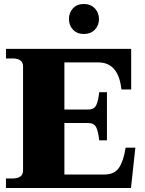

<svg xmlns="http://www.w3.org/2000/svg" viewBox="-20 -946 731 966"><path d="M327 -850Q327 -883 347.5 -904.5Q368 -926 402 -926Q436 -926 457 -904Q478 -882 478 -850Q478 -818 457 -796.5Q436 -775 402 -775Q368 -775 347.5 -796.5Q327 -818 327 -850ZM661 -203 639 0H10V-48H42Q96 -48 96 -88V-612Q96 -652 42 -652H10V-700H640V-496H591Q576 -632 475 -632H304V-395H424Q454 -395 464.5 -417.5Q475 -440 479 -482H518V-240H479Q475 -282 464.5 -304.5Q454 -327 424 -327H304V-68H505Q556 -68 579 -102.5Q602 -137 612 -203Z"/></svg>

Font: Taviraj Black
Style: Regular
Weight: 900
Designer: Katatrad Team
Foundry: CadsonDemak
Version: Version 1.030